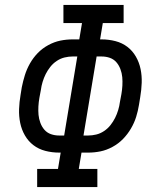

<svg xmlns="http://www.w3.org/2000/svg" viewBox="-20 -755 640 775"><path d="M373 0H130V-73H214L225 -139H219Q190 -139 163 -146Q136 -153 115 -169Q94 -185 80.5 -208.5Q67 -232 61.5 -259Q56 -286 57 -314.5Q58 -343 63 -372L68 -403Q73 -428 80.5 -452Q88 -476 101 -499Q114 -522 132.5 -541Q151 -560 175 -573Q199 -586 223.5 -591Q248 -596 273 -596H300L311 -662H236V-735H479V-662H395L384 -596H390Q419 -596 446 -589Q473 -582 494 -566Q515 -550 528.5 -526.5Q542 -503 547.5 -476Q553 -449 552 -420.5Q551 -392 546 -363L541 -332Q537 -307 529.5 -283Q522 -259 508.5 -236Q495 -213 476.5 -194Q458 -175 434 -162Q410 -149 385.5 -144Q361 -139 336 -139H309L298 -73H373ZM219 -208H239L292 -527H273Q257 -527 240.5 -523Q224 -519 209 -509Q194 -499 183 -485Q172 -471 164.5 -456Q157 -441 152 -424.5Q147 -408 145 -392L139 -360Q136 -343 135 -325.5Q134 -308 135.5 -291.5Q137 -275 143 -259Q149 -243 159.5 -231Q170 -219 185.5 -213.5Q201 -208 219 -208ZM317 -208H336Q352 -208 368.5 -212Q385 -216 400 -226Q415 -236 426 -250Q437 -264 444.5 -279Q452 -294 457 -310.5Q462 -327 464 -343L470 -375Q473 -392 474 -409.5Q475 -427 473.5 -443.5Q472 -460 466 -476Q460 -492 449.5 -504Q439 -516 423.5 -521.5Q408 -527 390 -527H370Z"/></svg>

Font: Iosevka HT Extended
Style: Italic
Weight: 400
Width: 7
Italic angle: -9°
Monospace: yes
Designer: Belleve Invis
Foundry: Belleve Invis
Version: Version 32.3.0; ttfautohint (v1.8.4)